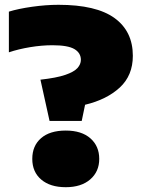

<svg xmlns="http://www.w3.org/2000/svg" viewBox="-20 -770 600 800"><path d="M186.5 -266 148.5 -438Q215.5 -445.5 252 -458Q288.5 -470.5 302.8 -486.5Q317 -502.5 317 -520.5Q317 -549.5 290 -565.5Q263 -581.5 198.5 -581.5Q154 -581.5 105.5 -573.5Q57 -565.5 17 -552V-721.5Q55.5 -733.5 113.5 -741.8Q171.5 -750 223.5 -750Q381 -750 457.2 -694.8Q533.5 -639.5 533.5 -537.5Q533.5 -455.5 479 -405.2Q424.5 -355 334.5 -333.5L320.5 -266ZM254 10Q189 10 151.8 -21.8Q114.5 -53.5 114.5 -108Q114.5 -162.5 151 -194.2Q187.5 -226 254 -226Q320 -226 356.8 -193.5Q393.5 -161 393.5 -108Q393.5 -55 356 -22.5Q318.5 10 254 10Z"/></svg>

Font: Encode Sans SmExp Black
Style: Regular
Weight: 900
Width: 6
Designer: Multiple Designers
Foundry: Impallari Type
Version: Version 3.002; ttfautohint (v1.8.3) -l 8 -r 50 -G 200 -x 14 